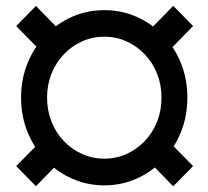

<svg xmlns="http://www.w3.org/2000/svg" viewBox="-20 -638 728 671"><path d="M144.5 -296.9Q144.5 -252 159.9 -213.1Q175.3 -174.3 202.9 -145.3Q230.5 -116.2 266.8 -99.9Q303.2 -83.5 344.7 -83.5Q386.2 -83.5 422.4 -99.9Q458.5 -116.2 486.1 -145.3Q513.7 -174.3 529.1 -213.1Q544.4 -252 544.4 -296.9Q544.4 -341.8 529.1 -380.4Q513.7 -418.9 486.1 -448Q458.5 -477.1 422.4 -493.4Q386.2 -509.8 344.7 -509.8Q303.2 -509.8 266.8 -493.4Q230.5 -477.1 202.9 -448Q175.3 -418.9 159.9 -380.4Q144.5 -341.8 144.5 -296.9ZM53.7 -296.9Q53.7 -361.8 76.4 -417.5Q99.1 -473.1 139.2 -514.6Q179.2 -556.2 231.9 -579.3Q284.7 -602.5 344.7 -602.5Q404.8 -602.5 457.3 -579.3Q509.8 -556.2 549.8 -514.6Q589.8 -473.1 612.3 -417.5Q634.8 -361.8 634.8 -296.9Q634.8 -231.9 612.3 -176.3Q589.8 -120.6 549.8 -78.9Q509.8 -37.1 457.3 -13.7Q404.8 9.8 344.7 9.8Q284.7 9.8 231.9 -13.7Q179.2 -37.1 139.2 -78.9Q99.1 -120.6 76.4 -176.3Q53.7 -231.9 53.7 -296.9ZM654.8 -546.9 556.2 -446.3 487.3 -517.1 585.4 -617.7ZM204.1 -87.9 105.5 12.7 36.6 -57.6 135.3 -157.7ZM585.4 13.2 487.3 -87.4 556.2 -157.7 654.8 -57.6ZM135.3 -446.3 36.6 -546.9 105.5 -617.2 204.1 -516.6Z"/></svg>

Font: Roboto Condensed ExtraBold
Style: Regular
Weight: 800
Designer: Christian Robertson
Foundry: Google
Version: Version 3.008; 2023